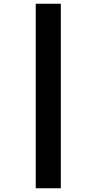

<svg xmlns="http://www.w3.org/2000/svg" viewBox="-20 -784 516 1026"><path d="M171 -764H305V222H171Z"/></svg>

Font: Noto Sans Lao Looped SemiCondensed Black
Style: Regular
Weight: 900
Width: 4
Designer: Mark Frömberg, Ben Mitchell
Foundry: The Fontpad Ltd
Version: Version 1.002; ttfautohint (v1.8.4.7-5d5b)